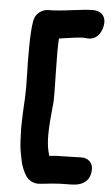

<svg xmlns="http://www.w3.org/2000/svg" viewBox="-68 -854 689 1176"><g transform="rotate(5 276.5 -265.5)"><path d="M210.9 278.8Q189 278.8 168.2 267.6Q147.5 256.3 136.2 237.8Q124 218.8 114.3 194.8Q104.5 170.9 98.6 141.6Q92.8 112.3 88.4 87.4Q84 62.5 82.5 26.6Q81.1 -9.3 80.1 -31.5Q79.1 -53.7 80.3 -92Q81.5 -130.4 82 -145.5Q82.5 -160.6 84.7 -197.5Q86.9 -234.4 86.9 -238.8Q89.8 -302.2 86.9 -379.6Q84 -457 85.2 -558.6Q86.4 -660.2 96.2 -713.9Q102.1 -745.1 127 -765.6Q151.9 -786.1 184.1 -786.1Q235.4 -786.1 326.2 -798.1Q417 -810.1 454.1 -810.1Q491.2 -810.1 511 -790.8Q530.8 -771.5 530.8 -741.2Q530.8 -723.6 525.6 -705.6Q520.5 -687.5 510.3 -671.1Q500 -654.8 482.2 -644.3Q464.4 -633.8 441.9 -633.8Q437.5 -633.8 426.8 -635Q416 -636.2 409.2 -636.2Q379.4 -636.2 262.2 -618.2Q257.8 -550.3 261.5 -406.7Q265.1 -263.2 263.2 -229Q263.2 -228 255.1 -143.1Q247.1 -58.1 249 -0.2Q251 57.6 266.1 103Q302.2 98.1 355 98.1Q376.5 98.1 412.4 96.7Q448.2 95.2 463.9 95.2Q494.6 95.2 513.9 113.8Q533.2 132.3 533.2 162.1Q533.2 211.9 502.4 239Q471.7 266.1 411.1 266.1Q336.9 266.1 293 271Q282.2 272 253.4 275.4Q224.6 278.8 210.9 278.8Z"/></g></svg>

Font: Shantell Sans Irregular Bouncy
Style: Regular
Weight: 800
Designer: Stephen Nixon, Anya Danilova, Shantell Martin
Foundry: Arrow Type
Version: Version 1.006;[9816181b4]